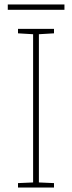

<svg xmlns="http://www.w3.org/2000/svg" viewBox="-20 -844 323 864"><path d="M223 0H61V-20L129 -23V-690L61 -694V-714H223V-694L155 -690V-23L223 -20ZM270 -824V-800H15V-824Z"/></svg>

Font: Noto Sans Kannada Thin
Style: Regular
Weight: 100
Designer: Jelle Bosma - Monotype Design Team
Foundry: Monotype Imaging Inc.
Version: Version 2.005; ttfautohint (v1.8.4.7-5d5b)